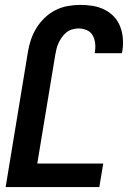

<svg xmlns="http://www.w3.org/2000/svg" viewBox="-20 -763 540 783"><path d="M3 0 94 -552Q98 -577 106.5 -602Q115 -627 129 -649.5Q143 -672 163 -691Q183 -710 207 -722Q231 -734 257 -738.5Q283 -743 308 -743Q334 -743 358.5 -739Q383 -735 405.5 -724Q428 -713 444.5 -695.5Q461 -678 470 -655Q479 -632 481 -606.5Q483 -581 479 -555L477 -546H366L367 -551Q370 -569 368 -586.5Q366 -604 358 -618.5Q350 -633 334 -640Q318 -647 300 -647Q287 -647 274 -643Q261 -639 250.5 -630.5Q240 -622 232 -610.5Q224 -599 218.5 -587Q213 -575 210 -562Q207 -549 205 -537L132 -96H401L385 0Z"/></svg>

Font: Iosevka Term Curly
Style: Bold Italic
Weight: 700
Italic angle: -9°
Designer: Belleve Invis
Foundry: Belleve Invis
Version: Version 32.3.0